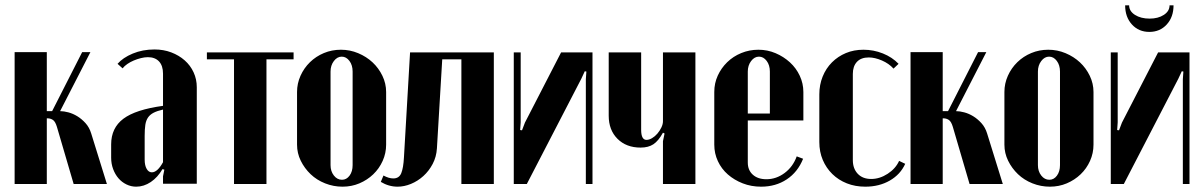

<svg xmlns="http://www.w3.org/2000/svg" viewBox="-20 -692 4524 722"><path d="M194 -215Q188 -235 179 -241Q170 -247 159 -247H156V0H35V-496H156V-274H176L289 -496H320L206 -274H207Q220 -274 237 -269.5Q254 -265 270.5 -255Q287 -245 301.5 -229Q316 -213 323 -190L382 0H257Z M398 -149Q398 -211 444 -245.5Q490 -280 593 -294V-415Q593 -445 578 -461Q563 -477 536 -477Q524 -477 510 -473.5Q496 -470 483 -464.5Q470 -459 459 -451.5Q448 -444 441 -435L422 -452Q442 -475 479 -490.5Q516 -506 561 -506Q595 -506 624 -495Q653 -484 674.5 -465Q696 -446 708 -420Q720 -394 720 -364V-1H593V-29L598 -54L591 -56Q573 -25 547 -7.5Q521 10 492 10Q473 10 455.5 1.5Q438 -7 425.5 -21.5Q413 -36 405.5 -56Q398 -76 398 -99ZM551 -44Q572 -44 593 -82V-280Q571 -275 557.5 -268Q544 -261 536.5 -250Q529 -239 526.5 -222.5Q524 -206 524 -181V-92Q524 -70 531.5 -57Q539 -44 551 -44Z M1084 -469H982V0H860V-469H758V-495H1084Z M1262 -505Q1296 -505 1327 -492Q1358 -479 1381 -457.5Q1404 -436 1418 -407Q1432 -378 1432 -346V-148Q1432 -116 1419 -87Q1406 -58 1383.5 -36.5Q1361 -15 1331.5 -2.5Q1302 10 1268 10Q1234 10 1202.5 -2.5Q1171 -15 1148 -37Q1125 -59 1111 -87.5Q1097 -116 1097 -148V-346Q1097 -378 1110 -407Q1123 -436 1145.5 -458Q1168 -480 1198 -492.5Q1228 -505 1262 -505ZM1265 -479Q1248 -479 1235.5 -462.5Q1223 -446 1223 -423V-71Q1223 -48 1235.5 -32Q1248 -16 1266 -16Q1283 -16 1294.5 -31.5Q1306 -47 1306 -71V-423Q1306 -447 1294 -463Q1282 -479 1265 -479Z M1422 -32Q1442 -21 1459 -21Q1481 -21 1489 -41Q1497 -61 1499 -100L1522 -495H1837V0H1715V-469H1643L1623 -134Q1621 -102 1607 -75.5Q1593 -49 1572 -30Q1551 -11 1525.5 -0.5Q1500 10 1475 10Q1442 10 1412 -8Z M2208 -495V0H2183V-394L2185 -423L2179 -424L2166 -396L1961 0H1912V-495H1938V-232L1936 -203L1943 -202L1954 -231L2090 -495Z M2473 -193Q2456 -162 2437 -149.5Q2418 -137 2389 -137Q2335 -137 2302 -170Q2269 -203 2269 -257V-495H2391V-204Q2391 -166 2411 -166Q2421 -166 2432 -172.5Q2443 -179 2452 -189.5Q2461 -200 2467 -212.5Q2473 -225 2473 -236V-495H2595V0H2473V-161L2479 -190Z M2666 -346Q2666 -379 2679 -407.5Q2692 -436 2714.5 -458Q2737 -480 2767.5 -492.5Q2798 -505 2832 -505Q2866 -505 2896.5 -492Q2927 -479 2950.5 -457.5Q2974 -436 2987.5 -407Q3001 -378 3001 -346V-239H2792V-81Q2792 -52 2811 -35Q2830 -18 2862 -18Q2899 -18 2930.5 -41.5Q2962 -65 2976 -104L3000 -95Q2980 -45 2938.5 -17.5Q2897 10 2842 10Q2805 10 2773 -2.5Q2741 -15 2717 -36Q2693 -57 2679.5 -86Q2666 -115 2666 -148ZM2875 -265V-423Q2875 -447 2863 -463Q2851 -479 2834 -479Q2817 -479 2804.5 -462.5Q2792 -446 2792 -423V-265Z M3061 -337Q3061 -373 3073.5 -404Q3086 -435 3108.5 -457.5Q3131 -480 3161 -492.5Q3191 -505 3227 -505Q3265 -505 3300 -491Q3335 -477 3359 -452L3340 -434Q3323 -453 3296.5 -464.5Q3270 -476 3247 -476Q3218 -476 3202.5 -459.5Q3187 -443 3187 -414V-90Q3187 -58 3205.5 -38.5Q3224 -19 3256 -19Q3288 -19 3318 -38.5Q3348 -58 3361 -87L3384 -76Q3366 -36 3326 -13Q3286 10 3234 10Q3196 10 3164.5 -2.5Q3133 -15 3110 -37.5Q3087 -60 3074 -90.5Q3061 -121 3061 -158Z M3563 -215Q3557 -235 3548 -241Q3539 -247 3528 -247H3525V0H3404V-496H3525V-274H3545L3658 -496H3689L3575 -274H3576Q3589 -274 3606 -269.5Q3623 -265 3639.5 -255Q3656 -245 3670.5 -229Q3685 -213 3692 -190L3751 0H3626Z M3922 -505Q3956 -505 3987 -492Q4018 -479 4041 -457.5Q4064 -436 4078 -407Q4092 -378 4092 -346V-148Q4092 -116 4079 -87Q4066 -58 4043.5 -36.5Q4021 -15 3991.5 -2.5Q3962 10 3928 10Q3894 10 3862.5 -2.5Q3831 -15 3808 -37Q3785 -59 3771 -87.5Q3757 -116 3757 -148V-346Q3757 -378 3770 -407Q3783 -436 3805.5 -458Q3828 -480 3858 -492.5Q3888 -505 3922 -505ZM3925 -479Q3908 -479 3895.5 -462.5Q3883 -446 3883 -423V-71Q3883 -48 3895.5 -32Q3908 -16 3926 -16Q3943 -16 3954.5 -31.5Q3966 -47 3966 -71V-423Q3966 -447 3954 -463Q3942 -479 3925 -479Z M4453 -495V0H4428V-394L4430 -423L4424 -424L4411 -396L4206 0H4157V-495H4183V-232L4181 -203L4188 -202L4199 -231L4335 -495ZM4378 -672H4393Q4393 -628 4367.5 -600Q4342 -572 4302 -572Q4262 -572 4236.5 -600Q4211 -628 4211 -672H4226Q4226 -650 4248 -636Q4270 -622 4303 -622Q4335 -622 4356.5 -636Q4378 -650 4378 -672Z"/></svg>

Font: Moniqa Black Heading
Style: Regular
Weight: 900
Designer: Rajesh Rajput
Foundry: Rajesh Rajput
Version: Version 1.000